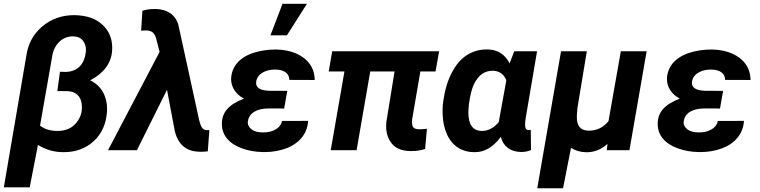

<svg xmlns="http://www.w3.org/2000/svg" viewBox="-39 -802 4055 1025"><path d="M359.9 -721.2C358.9 -721.2 357.9 -721.2 356.9 -721.2C291.5 -721.2 234.9 -701.2 187 -661.1C139.2 -621.1 110.8 -568.8 101.6 -504.4L-18.6 198.2H119.6L163.6 -28.3C204.1 -3.4 248 9.8 295.4 10.3C297.4 10.3 299.8 10.3 301.8 10.3C365.2 10.3 418.5 -9.3 461.4 -48.3C503.9 -87.4 527.8 -140.1 532.2 -206.1C532.7 -210.9 532.7 -215.8 532.7 -220.2C532.7 -287.1 502.4 -345.2 442.4 -373C516.1 -412.1 555.2 -465.3 559.6 -532.2C560.1 -537.1 560.1 -542 560.1 -546.9C560.1 -596.7 542.5 -638.2 507.3 -670.4C472.7 -703.1 423.3 -719.7 359.9 -721.2ZM281.2 -418.9 267.1 -315.9 322.3 -315.4C364.7 -313.5 391.6 -289.6 397 -248.5C397.9 -241.7 398.4 -234.4 398.4 -228C398.4 -195.3 386.7 -166.5 363.8 -141.1C340.8 -115.7 309.1 -103 268.6 -103C229.5 -103 198.2 -112.3 174.8 -131.3L240.2 -504.9C245.6 -536.1 258.8 -561 278.8 -580.1C299.3 -598.6 322.8 -607.9 349.6 -607.9C350.6 -607.9 351.6 -607.9 352.5 -607.9C375 -607.4 391.6 -600.1 402.8 -585.9C414.1 -571.8 419.9 -555.2 419.9 -536.1C419.9 -531.7 419.4 -526.9 418.9 -522C411.1 -459.5 375.5 -419.4 311 -418Z M793.5 -753.9C791 -753.9 789.1 -753.9 786.6 -753.9C762.7 -753.9 741.2 -751 721.2 -744.6L714.4 -638.2L729.5 -639.2C732.4 -639.2 735.8 -639.6 738.8 -639.6C767.1 -639.6 784.7 -630.4 794.4 -597.2L813 -524.9L537.6 0H691.9L852.5 -322.8L894.5 -100.6C912.6 -30.3 955.1 5.9 1022.5 7.8C1026.4 7.8 1030.3 8.3 1034.7 8.3C1046.4 8.3 1058.6 7.3 1070.3 5.9L1078.6 -107.4H1062C1043.9 -109.9 1034.2 -121.1 1024.9 -157.7L913.1 -669.9C896 -726.6 850.6 -752.4 793.5 -753.9Z M1404.8 -613.3H1492.7L1599.6 -781.7H1469.2ZM1145.5 -145.5C1145.5 -144 1145.5 -142.1 1145.5 -140.6C1145.5 -110.4 1154.8 -84.5 1172.9 -62.5C1190.9 -40.5 1217.3 -22.9 1252 -10.3C1286.1 2.4 1324.2 9.3 1366.2 9.8C1369.1 9.8 1372.1 9.8 1375 9.8C1414.1 9.8 1450.7 3.4 1485.8 -8.8C1555.7 -34.2 1602.1 -85.9 1606 -156.7L1466.8 -156.2C1462.4 -136.2 1450.7 -121.1 1432.1 -110.8C1414.1 -100.1 1392.6 -95.2 1368.2 -95.2C1366.2 -95.2 1364.3 -95.2 1361.8 -95.2C1337.9 -95.2 1318.8 -100.6 1304.7 -110.8C1291 -121.6 1283.7 -133.8 1283.7 -147.5C1283.7 -150.4 1284.2 -153.3 1284.7 -156.2C1292 -199.2 1331.5 -223.1 1397.5 -223.1L1478 -222.7L1494.6 -316.9L1397 -317.4C1351.1 -319.3 1328.1 -333 1328.1 -359.4C1328.1 -362.3 1328.6 -365.7 1329.1 -369.1C1332.5 -387.7 1343.3 -402.8 1362.3 -414.1C1381.3 -425.3 1403.3 -430.7 1428.7 -430.7C1477.1 -430.7 1505.4 -411.1 1505.4 -375.5L1641.1 -375C1640.6 -407.7 1631.8 -436 1614.7 -460C1580.6 -507.8 1516.1 -535.6 1439.5 -537.6C1436 -537.6 1433.1 -537.6 1430.2 -537.6C1388.2 -537.6 1348.6 -531.2 1311 -519C1236.8 -493.7 1196.3 -443.8 1194.8 -379.4C1194.8 -336.9 1219.7 -298.8 1263.2 -275.4C1181.2 -244.1 1147.5 -202.6 1145.5 -145.5Z M2305.2 -528.3H1734.4L1715.8 -420.4H1799.8L1726.6 0H1864.7L1937.5 -420.4H2067.4L2023.4 -150.4C2022.9 -143.1 2022.5 -135.7 2022.5 -128.4C2022.5 -90.8 2032.7 -59.6 2053.7 -34.2C2074.7 -9.3 2107.4 3.9 2151.9 4.4C2153.8 4.4 2156.2 4.4 2158.2 4.4C2185.5 4.4 2209.5 0.5 2230.5 -6.8L2240.2 -114.7C2224.6 -112.8 2211.9 -111.8 2202.1 -111.8C2200.7 -111.8 2199.7 -111.8 2198.2 -111.8C2180.7 -112.3 2169.9 -116.7 2166 -124C2162.1 -131.3 2160.2 -140.1 2160.2 -150.4C2160.2 -154.3 2160.6 -159.2 2161.1 -164.1L2205.1 -420.4H2286.1Z M2706.5 -528.3 2681.6 -463.9C2656.7 -512.2 2617.7 -536.6 2565.4 -538.1C2563.5 -538.1 2561.5 -538.1 2560.1 -538.1C2521 -538.1 2485.8 -528.3 2454.1 -508.3C2422.4 -488.3 2395.5 -457 2373.5 -415C2351.6 -373 2336.4 -324.7 2328.6 -270L2325.7 -248.5C2324.2 -235.4 2323.7 -222.2 2323.7 -209C2323.7 -202.1 2323.7 -195.8 2324.2 -189C2325.7 -151.4 2333 -116.7 2346.7 -85.9C2374 -23.9 2425.8 9.8 2492.2 10.3C2493.7 10.3 2494.6 10.3 2496.1 10.3C2545.4 10.3 2590.3 -12.7 2634.8 -71.3C2647.9 -18.6 2687.5 7.8 2740.7 9.3C2742.2 9.3 2743.7 9.3 2745.6 9.3C2763.7 9.3 2780.3 5.9 2795.9 -1L2794.4 -108.9C2789.6 -107.9 2786.1 -107.4 2784.2 -107.4C2783.7 -107.4 2783.7 -107.4 2783.2 -107.4C2771 -107.9 2764.6 -116.7 2764.2 -133.3C2764.2 -134.8 2764.2 -136.7 2764.2 -138.2C2764.2 -147.9 2765.6 -161.6 2768.6 -178.7L2828.1 -528.3ZM2464.4 -246.1C2470.7 -292.5 2479.5 -328.1 2491.2 -352.1C2514.2 -400.4 2547.4 -424.3 2590.3 -424.3C2591.3 -424.3 2592.8 -424.3 2593.8 -424.3C2627.4 -422.9 2650.9 -406.2 2664.1 -373.5L2623.5 -149.9C2597.2 -118.7 2567.4 -103 2534.2 -103C2533.2 -103 2532.2 -103 2531.2 -103C2484.9 -104.5 2461.4 -137.2 2461.4 -202.1C2461.4 -202.6 2461.4 -203.1 2461.4 -203.6L2461.9 -216.3Z M2956.1 -528.3 2829.1 203.1H2966.8L3009.3 -12.7C3034.2 2.9 3061.5 10.7 3091.8 10.7C3092.8 10.7 3093.3 10.7 3094.2 10.7C3133.8 10.7 3170.4 -3.9 3204.1 -33.7L3200.2 0H3321.3L3413.1 -528.3H3275.4L3209.5 -155.3C3181.6 -121.6 3147.5 -104.5 3106 -104.5C3104.5 -104.5 3103 -104.5 3101.6 -104.5C3060.5 -105.5 3040.5 -129.4 3040.5 -176.3C3040.5 -178.7 3040.5 -181.6 3040.5 -184.1L3043.5 -224.6L3093.8 -528.3Z M3472.2 -145.5C3472.2 -144 3472.2 -142.1 3472.2 -140.6C3472.2 -110.4 3481.4 -84.5 3499.5 -62.5C3517.6 -40.5 3543.9 -22.9 3578.6 -10.3C3612.8 2.4 3650.9 9.3 3692.9 9.8C3695.8 9.8 3698.7 9.8 3701.7 9.8C3740.7 9.8 3777.3 3.4 3812.5 -8.8C3882.3 -34.2 3928.7 -85.9 3932.6 -156.7L3793.5 -156.2C3789.1 -136.2 3777.3 -121.1 3758.8 -110.8C3740.7 -100.1 3719.2 -95.2 3694.8 -95.2C3692.9 -95.2 3690.9 -95.2 3688.5 -95.2C3664.6 -95.2 3645.5 -100.6 3631.3 -110.8C3617.7 -121.6 3610.4 -133.8 3610.4 -147.5C3610.4 -150.4 3610.8 -153.3 3611.3 -156.2C3618.7 -199.2 3658.2 -223.1 3724.1 -223.1L3804.7 -222.7L3821.3 -316.9L3723.6 -317.4C3677.7 -319.3 3654.8 -333 3654.8 -359.4C3654.8 -362.3 3655.3 -365.7 3655.8 -369.1C3659.2 -387.7 3669.9 -402.8 3689 -414.1C3708 -425.3 3730 -430.7 3755.4 -430.7C3803.7 -430.7 3832 -411.1 3832 -375.5L3967.8 -375C3967.3 -407.7 3958.5 -436 3941.4 -460C3907.2 -507.8 3842.8 -535.6 3766.1 -537.6C3762.7 -537.6 3759.8 -537.6 3756.8 -537.6C3714.8 -537.6 3675.3 -531.2 3637.7 -519C3563.5 -493.7 3522.9 -443.8 3521.5 -379.4C3521.5 -336.9 3546.4 -298.8 3589.8 -275.4C3507.8 -244.1 3474.1 -202.6 3472.2 -145.5Z"/></svg>

Font: Roboto
Style: Bold Italic
Weight: 700
Italic angle: -12°
Designer: Google
Version: Version 2.137; 2017